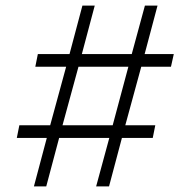

<svg xmlns="http://www.w3.org/2000/svg" viewBox="-20 -665 640 685"><path d="M101 0 147 -173H40L49 -218H159L216 -427H106L115 -472H228L274 -645H318L272 -472H450L497 -645H542L496 -472H600L590 -427H484L427 -218H534L525 -173H415L369 0H323L370 -173H191L145 0ZM203 -218H382L438 -427H260Z"/></svg>

Font: DM Serif Text
Style: Italic
Weight: 400
Italic angle: -12°
Designer: Colophon Foundry, Frank Grießhammer
Foundry: Colophon Foundry
Version: Version 5.100; ttfautohint (v1.8.2)